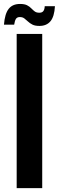

<svg xmlns="http://www.w3.org/2000/svg" viewBox="-34 -976 304 996"><path d="M52.5 0V-800H185V0ZM198 -944H251Q248 -890 227.8 -865.8Q207.5 -841.5 170.5 -841.5Q147.5 -841.5 134 -848.5Q120.5 -855.5 111 -864.5Q101.5 -873.5 92.2 -880.5Q83 -887.5 69 -887.5Q54.5 -887.5 48.5 -877.8Q42.5 -868 39.5 -848H-13.5Q-9 -904.5 11 -930Q31 -955.5 70 -955.5Q93 -955.5 106.2 -948.8Q119.5 -942 128.2 -932.8Q137 -923.5 146 -916.8Q155 -910 170 -910Q185 -910 191.2 -919Q197.5 -928 198 -944Z"/></svg>

Font: Big Shoulders Text Thin ExtraBold
Style: Regular
Weight: 800
Version: Version 2.002